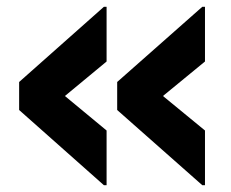

<svg xmlns="http://www.w3.org/2000/svg" viewBox="-20 -589 677 562"><path d="M284 -47H292V-207L170 -308L292 -409V-569H284L36 -349V-267ZM572 -47H580V-207L457 -308L580 -409V-569H572L323 -349V-267Z"/></svg>

Font: Kufam Arabic Latin Roman Bold
Style: Regular
Weight: 700
Designer: Wael Morcos & Artur Schmal
Version: Version 1.200;PS 001.200;hotconv 1.0.88;makeotf.lib2.5.64775